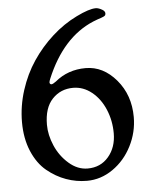

<svg xmlns="http://www.w3.org/2000/svg" viewBox="-52 -742 630 799"><g transform="rotate(-5 263.5 -343.0)"><path d="M30.8 -253.4Q30.8 -320.3 51.8 -386Q72.8 -451.7 108.9 -505.4Q145 -559.1 193.1 -602.5Q241.2 -646 296.4 -672.9Q350.1 -699.2 377.4 -699.2Q390.1 -699.2 405.8 -689.5Q416 -683.1 416 -674.3Q416 -669.9 414.1 -666.7Q412.1 -663.6 407 -661.4Q401.9 -659.2 396.5 -657.2Q391.1 -655.3 381.3 -652.1Q371.6 -648.9 362.8 -645Q233.4 -590.8 163.6 -423.3Q159.2 -412.6 159.2 -408.2Q159.2 -404.8 161.4 -402.3Q163.6 -399.9 166.5 -399.9Q172.9 -399.9 186 -409.7Q239.7 -454.6 314 -454.6Q387.2 -454.6 441.7 -390.4Q496.1 -326.2 496.1 -234.4Q496.1 -170.9 467 -113.8Q438 -56.6 387.7 -21.7Q337.4 13.2 279.3 13.2Q234.9 13.2 192.6 -2Q150.4 -17.1 113.3 -47.6Q76.2 -78.1 53.5 -131.3Q30.8 -184.6 30.8 -253.4ZM133.3 -233.4Q133.3 -190.9 152.6 -146Q171.9 -101.1 208.3 -69.3Q244.6 -37.6 286.6 -37.6Q340.8 -37.6 374 -76.7Q407.2 -115.7 407.2 -174.3Q407.2 -227.1 387.7 -273.7Q368.2 -320.3 332.8 -348.9Q297.4 -377.4 254.9 -377.4Q202.6 -377.4 168 -340.8Q133.3 -304.2 133.3 -233.4Z"/></g></svg>

Font: Cooper* Medium
Style: Regular
Weight: 500
Designer: Owen Earl
Foundry: indestructible type*
Version: Version 0.001